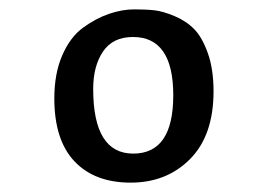

<svg xmlns="http://www.w3.org/2000/svg" viewBox="-20 -716 572 410"><path d="M436 -521Q436 -427 386 -376.5Q336 -326 259 -326Q182 -326 139 -371.5Q96 -417 96 -506Q96 -559 113 -598Q130 -637 157.5 -657Q185 -677 213 -686.5Q241 -696 266.5 -696Q292 -696 310 -694Q328 -692 353 -681.5Q378 -671 395 -653.5Q412 -636 424 -602Q436 -568 436 -521ZM179 -526Q179 -388 264.5 -388Q350 -388 350 -512.5Q350 -637 264 -637Q221 -637 200 -606Q179 -575 179 -526Z"/></svg>

Font: Crete Round
Style: Regular
Weight: 400
Designer: Veronika Burian
Foundry: TypeTogether
Version: Version 1.001